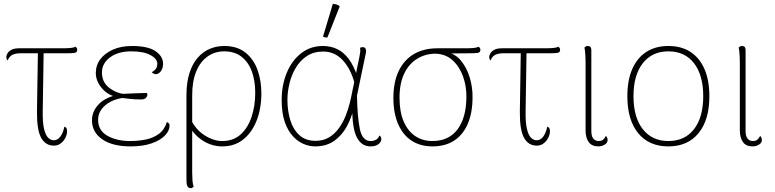

<svg xmlns="http://www.w3.org/2000/svg" viewBox="-20 -752 4046 1002"><path d="M261 8Q218 8 195 -32.5Q172 -73 173 -171L178 -493H208L203 -171Q202 -112 210 -79Q218 -46 231.5 -33Q245 -20 261 -20Q280 -20 294.5 -38.5Q309 -57 316 -91Q325 -88 327.5 -81.5Q330 -75 330 -67Q330 -51 321.5 -33.5Q313 -16 297.5 -4Q282 8 261 8ZM20 -436Q13 -443 13 -456Q13 -462 18.5 -472.5Q24 -483 38.5 -491.5Q53 -500 79 -500H308Q329 -500 346.5 -501.5Q364 -503 374 -508Q376 -507 379.5 -503Q383 -499 383 -492Q383 -478 369 -476Q355 -474 329 -474Q268 -474 208 -474Q148 -474 87 -474Q62 -474 45 -466Q28 -458 20 -436Z M661 12Q567 12 513.5 -25Q460 -62 460 -125Q460 -168 491.5 -204Q523 -240 587 -256L599 -244Q546 -252 513 -290Q480 -328 480 -371Q480 -412 504 -443.5Q528 -475 570.5 -493.5Q613 -512 669 -512Q752 -512 791.5 -485Q831 -458 831 -419Q831 -396 819.5 -380.5Q808 -365 793 -365Q788 -365 782.5 -367.5Q777 -370 772 -375Q790 -386 795.5 -396Q801 -406 801 -419Q801 -445 765.5 -464.5Q730 -484 665 -484Q596 -484 554 -452.5Q512 -421 512 -374Q512 -324 548.5 -295Q585 -266 634 -260L636 -243Q569 -236 530.5 -203.5Q492 -171 492 -127Q492 -71 540.5 -43.5Q589 -16 659 -16Q700 -16 739 -23.5Q778 -31 808 -52.5Q838 -74 851 -115Q859 -112 862 -107Q865 -102 865 -97Q865 -70 841 -45Q817 -20 771.5 -4Q726 12 661 12ZM716 -233Q683 -233 658 -236Q633 -239 615 -241V-262Q652 -264 683.5 -265Q715 -266 746 -267Q749 -263 749 -257Q749 -249 741.5 -241Q734 -233 716 -233Z M975 230Q968 230 963.5 226.5Q959 223 956.5 216Q954 209 953.5 199Q953 189 953 176V-254Q953 -321 968.5 -370Q984 -419 1011.5 -450.5Q1039 -482 1074.5 -497Q1110 -512 1150 -512Q1218 -512 1261 -477.5Q1304 -443 1324 -387Q1344 -331 1344 -265Q1344 -187 1320 -124.5Q1296 -62 1250.5 -25Q1205 12 1140 12Q1082 12 1032.5 -22Q983 -56 957 -115L972 -137Q998 -78 1046 -47Q1094 -16 1140 -16Q1198 -16 1236 -50.5Q1274 -85 1293 -142.5Q1312 -200 1312 -268Q1312 -330 1294.5 -378.5Q1277 -427 1241 -455.5Q1205 -484 1150 -484Q1101 -484 1063 -457Q1025 -430 1004 -379Q983 -328 983 -255V149Q983 170 984.5 190.5Q986 211 991 221Q990 223 985.5 226.5Q981 230 975 230Z M1624 12Q1596 12 1566 0Q1536 -12 1509.5 -40Q1483 -68 1466.5 -114.5Q1450 -161 1450 -231Q1450 -308 1476.5 -372Q1503 -436 1551.5 -474Q1600 -512 1665 -512Q1706 -512 1739.5 -496Q1773 -480 1799.5 -445Q1826 -410 1845 -352L1831 -316Q1810 -394 1768 -438.5Q1726 -483 1667 -483Q1617 -483 1581.5 -459.5Q1546 -436 1523.5 -398Q1501 -360 1490.5 -316Q1480 -272 1480 -231Q1480 -174 1495 -125Q1510 -76 1542.5 -46.5Q1575 -17 1627 -17Q1668 -17 1698 -35.5Q1728 -54 1749 -83.5Q1770 -113 1783.5 -147Q1797 -181 1805 -213Q1813 -245 1817 -267L1856 -457Q1859 -473 1860 -481.5Q1861 -490 1859 -502Q1861 -504 1864.5 -505Q1868 -506 1872 -506Q1882 -506 1886 -500.5Q1890 -495 1890.5 -488Q1891 -481 1889 -474L1843 -253Q1845 -141 1858 -78.5Q1871 -16 1914 -16Q1930 -16 1942.5 -23Q1955 -30 1960 -45Q1970 -39 1970 -25Q1970 -12 1955.5 0Q1941 12 1914 12Q1867 12 1842.5 -34.5Q1818 -81 1818 -193L1825 -185Q1814 -136 1789 -90.5Q1764 -45 1723.5 -16.5Q1683 12 1624 12ZM1689 -557Q1685 -556 1676.5 -557Q1668 -558 1666 -562L1717 -732Q1728 -731 1736.5 -728.5Q1745 -726 1753 -719Z M2237 12Q2174 12 2128.5 -17.5Q2083 -47 2058 -104Q2033 -161 2033 -241Q2033 -323 2060.5 -381Q2088 -439 2139.5 -469.5Q2191 -500 2263 -500H2412Q2433 -500 2450.5 -501.5Q2468 -503 2478 -508Q2480 -507 2483.5 -503Q2487 -499 2487 -492Q2487 -478 2473 -476Q2459 -474 2433 -474L2316 -473L2256 -472Q2200 -472 2156.5 -445Q2113 -418 2089 -367Q2065 -316 2065 -242Q2065 -168 2087 -117.5Q2109 -67 2147.5 -41.5Q2186 -16 2236 -16Q2322 -16 2367.5 -76.5Q2413 -137 2414 -244Q2415 -300 2397 -351.5Q2379 -403 2342.5 -437Q2306 -471 2249 -472L2307 -481Q2355 -473 2386 -435Q2417 -397 2432 -345.5Q2447 -294 2446 -244Q2446 -164 2421.5 -106.5Q2397 -49 2350.5 -18.5Q2304 12 2237 12Z M2781 8Q2738 8 2715 -32.5Q2692 -73 2693 -171L2698 -493H2728L2723 -171Q2722 -112 2730 -79Q2738 -46 2751.5 -33Q2765 -20 2781 -20Q2800 -20 2814.5 -38.5Q2829 -57 2836 -91Q2845 -88 2847.5 -81.5Q2850 -75 2850 -67Q2850 -51 2841.5 -33.5Q2833 -16 2817.5 -4Q2802 8 2781 8ZM2540 -436Q2533 -443 2533 -456Q2533 -462 2538.5 -472.5Q2544 -483 2558.5 -491.5Q2573 -500 2599 -500H2828Q2849 -500 2866.5 -501.5Q2884 -503 2894 -508Q2896 -507 2899.5 -503Q2903 -499 2903 -492Q2903 -478 2889 -476Q2875 -474 2849 -474Q2788 -474 2728 -474Q2668 -474 2607 -474Q2582 -474 2565 -466Q2548 -458 2540 -436Z M3103 12Q3068 12 3052 -11Q3036 -34 3036 -71V-417Q3036 -447 3034.5 -469.5Q3033 -492 3030 -504Q3033 -507 3037 -509.5Q3041 -512 3048 -512Q3057 -512 3061.5 -506.5Q3066 -501 3066 -490V-69Q3066 -41 3076.5 -28.5Q3087 -16 3104 -16Q3119 -16 3127.5 -23Q3136 -30 3142 -43Q3147 -37 3149 -32Q3151 -27 3151 -22Q3151 -6 3135.5 3Q3120 12 3103 12Z M3468 12Q3367 12 3310.5 -57Q3254 -126 3254 -250Q3254 -333 3279.5 -391.5Q3305 -450 3353 -481Q3401 -512 3468 -512Q3536 -512 3583.5 -481Q3631 -450 3656.5 -391.5Q3682 -333 3682 -250Q3682 -126 3625.5 -57Q3569 12 3468 12ZM3468 -16Q3554 -16 3602 -78Q3650 -140 3650 -250Q3650 -360 3602 -422Q3554 -484 3468 -484Q3383 -484 3334.5 -422Q3286 -360 3286 -250Q3286 -140 3334.5 -78Q3383 -16 3468 -16Z M3908 12Q3873 12 3857 -11Q3841 -34 3841 -71V-417Q3841 -447 3839.5 -469.5Q3838 -492 3835 -504Q3838 -507 3842 -509.5Q3846 -512 3853 -512Q3862 -512 3866.5 -506.5Q3871 -501 3871 -490V-69Q3871 -41 3881.5 -28.5Q3892 -16 3909 -16Q3924 -16 3932.5 -23Q3941 -30 3947 -43Q3952 -37 3954 -32Q3956 -27 3956 -22Q3956 -6 3940.5 3Q3925 12 3908 12Z"/></svg>

Font: Arima Thin
Style: Regular
Weight: 100
Designer: Joana Correia and Natanael Gama
Foundry: NDISCOVER
Version: Version 1.101;gftools[0.9.23]